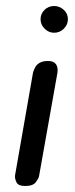

<svg xmlns="http://www.w3.org/2000/svg" viewBox="-20 -619 251 639"><path d="M64 0Q41 0 35 -12Q29 -24 30 -35L90 -378Q93 -388 98 -396.5Q103 -405 113 -410.5Q123 -416 140 -416Q159 -416 166.5 -405Q174 -394 171 -376L110 -33Q109 -26 99.5 -13Q90 0 64 0ZM160 -510Q142 -510 128.5 -523.5Q115 -537 115 -555Q115 -573 128 -586Q141 -599 160 -599Q178 -599 192 -586.5Q206 -574 206 -555Q206 -537 192.5 -523.5Q179 -510 160 -510Z"/></svg>

Font: Edu VIC WA NT Beginner Medium
Style: Regular
Weight: 500
Designer: Tina and Corey Anderson
Foundry: Google for Education
Version: Version 1.003